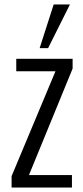

<svg xmlns="http://www.w3.org/2000/svg" viewBox="-20 -842 373 862"><path d="M32 0V-51L229 -522H53V-578H306V-534L110 -56H303V0ZM158 -626 221 -822H294L196 -626Z"/></svg>

Font: Oswald Light
Style: Regular
Weight: 300
Designer: Vernon Adams
Foundry: Vernon Adams
Version: Version 4.103;gftools[0.9.33.dev8+g029e19f]